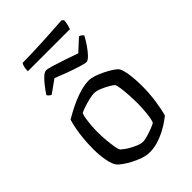

<svg xmlns="http://www.w3.org/2000/svg" viewBox="-243 -924 1020 1020"><g transform="rotate(-45 267.0 -414.0)"><path d="M258 0Q233 0 206 -9.5Q179 -19 154.5 -32Q130 -45 112 -58Q94 -71 87 -79Q72 -98 64.5 -138.5Q57 -179 57 -223Q57 -264 60.5 -301Q64 -338 70 -369Q76 -400 83 -421Q98 -430 123 -443.5Q148 -457 178 -470Q208 -483 239.5 -491.5Q271 -500 298 -500Q316 -500 339.5 -492Q363 -484 387 -472Q411 -460 430 -447.5Q449 -435 456 -425Q464 -412 469 -386.5Q474 -361 476 -332Q478 -303 478 -278Q478 -221 470 -167.5Q462 -114 452 -81Q439 -71 418.5 -57Q398 -43 372 -30Q346 -17 317 -8.5Q288 0 258 0ZM272 -65Q286 -65 309 -72Q332 -79 352.5 -87Q373 -95 380 -100Q388 -120 392 -157Q396 -194 396 -229Q396 -261 394 -293Q392 -325 388.5 -349.5Q385 -374 381 -382Q376 -388 356 -400Q336 -412 312 -422Q288 -432 269 -432Q256 -432 232.5 -426.5Q209 -421 186.5 -413.5Q164 -406 153 -400Q148 -389 144.5 -367.5Q141 -346 139 -321.5Q137 -297 137 -274Q137 -239 140 -207.5Q143 -176 147 -153.5Q151 -131 156 -123Q161 -118 174.5 -108Q188 -98 205.5 -88.5Q223 -79 241 -72Q259 -65 272 -65ZM359 -577Q348 -577 317 -586.5Q286 -596 248 -610Q210 -624 178 -637L105 -585Q100 -587 94 -591.5Q88 -596 84 -604Q97 -624 114 -646Q131 -668 147.5 -683Q164 -698 176 -698Q188 -698 219 -688.5Q250 -679 289 -666Q328 -653 361 -641L427 -702Q436 -700 442 -695Q448 -690 451 -686Q439 -663 421.5 -637.5Q404 -612 387 -594.5Q370 -577 359 -577ZM104 -763Q104 -783 108 -796.5Q112 -810 116 -814Q147 -814 191.5 -815.5Q236 -817 282.5 -819.5Q329 -822 366.5 -824.5Q404 -827 421 -828L432 -819Q431 -800 427 -785Q423 -770 420 -763Z"/></g></svg>

Font: Texturina Medium 12pt Light
Style: Regular
Weight: 300
Version: Version 1.002